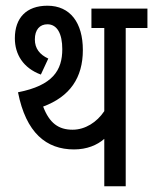

<svg xmlns="http://www.w3.org/2000/svg" viewBox="-20 -652 536 672"><path d="M420 -554H496V-622H300V-554H345V-263C319 -224 278 -198 234 -198C185 -198 153 -221 131 -279C225 -314 270 -380 270 -477C270 -572 226 -632 146 -632C72 -632 32 -589 32 -518C32 -462 61 -414 123 -391L149 -447C119 -461 102 -482 102 -514C102 -548 119 -567 146 -567C180 -567 198 -534 198 -480C198 -406 165 -353 43 -329C71 -187 142 -129 239 -129C284 -129 320 -144 345 -166V0H420Z"/></svg>

Font: Noto Sans Devanagari ExtraCondensed
Style: Regular
Weight: 400
Width: 2
Designer: Jelle Bosma - Monotype Design Team
Foundry: Monotype Imaging Inc.
Version: Version 2.004